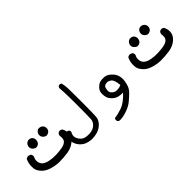

<svg xmlns="http://www.w3.org/2000/svg" viewBox="20 -1046 2005 2005"><g transform="rotate(-45 1023.0 -43.0)"><path d="M262.7 173.8Q206.1 171.9 153.3 155.3Q100.6 138.7 71.3 108.4Q42 78.1 33.2 52.2Q24.4 26.4 26.4 -10.7Q28.3 -47.9 45.9 -88.9Q63.5 -104.5 88.9 -100.6L108.4 -90.8Q120.1 -77.1 118.2 -55.7Q100.6 -24.4 105 8.3Q109.4 41 133.3 60.5Q157.2 80.1 203.1 88.9Q249 97.7 295.4 95.7Q341.8 93.8 382.8 86.9Q423.8 80.1 447.3 58.1Q470.7 36.1 460.9 -18.6Q462.9 -34.2 472.7 -45.9Q486.3 -57.6 507.8 -55.7L527.3 -45.9Q550.8 -4.9 544.9 39.6Q539.1 84 497.1 119.1Q455.1 154.3 392.6 164.1Q330.1 173.8 262.7 173.8ZM200.2 -104.5Q182.6 -106.4 166 -123Q149.4 -139.6 150.4 -163.1Q151.4 -186.5 168.9 -203.1Q186.5 -219.7 210.9 -217.3Q235.4 -214.8 248 -195.8Q260.7 -176.8 256.3 -152.3Q252 -127.9 236.8 -116.2Q221.7 -104.5 200.2 -104.5ZM363.3 -116.2Q343.8 -120.1 328.6 -136.7Q313.5 -153.3 314.5 -175.8Q315.4 -198.2 332.5 -214.8Q349.6 -231.4 374 -227.1Q398.4 -222.7 411.1 -205.6Q423.8 -188.5 421.4 -165Q418.9 -141.6 401.9 -128.9Q384.8 -116.2 363.3 -116.2Z M663.1 245.1Q630.9 242.2 602.5 231.4Q574.2 220.7 549.3 196.3Q524.4 171.9 511.7 138.2Q499 104.5 501 70.3Q502.9 36.1 524.4 13.7Q536.1 2.9 553.7 4.9L568.4 11.7Q577.1 22.5 576.2 39.1Q557.6 70.3 561 95.2Q564.5 120.1 580.6 142.1Q596.7 164.1 613.8 172.9Q630.9 181.6 650.9 184.6Q670.9 187.5 695.8 187Q720.7 186.5 746.1 176.8Q771.5 167 791.5 144.5Q811.5 122.1 814.5 91.8Q817.4 61.5 817.4 -111.3Q817.4 -284.2 814.5 -312.5Q811.5 -340.8 810.5 -370.1Q811.5 -381.8 819.3 -390.6Q829.1 -399.4 845.7 -397.5L860.4 -390.6Q869.1 -359.4 871.6 -324.7Q874 -290 874 -106.9Q874 76.2 869.6 115.7Q865.2 155.3 832.5 188.5Q799.8 221.7 755.9 234.4Q711.9 247.1 663.1 245.1Z M1021.5 312.5Q1008.8 311.5 1000 303.7Q990.2 292 992.2 274.4L1000 258.8Q1046.9 253.9 1110.4 232.4Q1173.8 210.9 1248 130.9Q1212.9 132.8 1181.2 124Q1149.4 115.2 1122.6 88.4Q1095.7 61.5 1088.9 35.2Q1082 8.8 1083.5 -24.9Q1085 -58.6 1112.8 -86.4Q1140.6 -114.3 1166.5 -119.6Q1192.4 -125 1227.1 -122.1Q1261.7 -119.1 1295.9 -87.4Q1330.1 -55.7 1340.3 -20Q1350.6 15.6 1345.7 52.7Q1340.8 89.8 1329.6 120.1Q1318.4 150.4 1291 178.2Q1263.7 206.1 1224.1 239.3Q1184.6 272.5 1126 292.5Q1067.4 312.5 1021.5 312.5ZM1258.8 64.5 1284.2 54.7Q1277.3 -24.4 1251 -44.9Q1224.6 -65.4 1199.7 -63Q1174.8 -60.5 1164.1 -49.8Q1153.3 -39.1 1149.4 -9.3Q1145.5 20.5 1158.7 37.6Q1171.9 54.7 1191.9 63.5Q1211.9 72.3 1258.8 64.5Z M1762.7 173.8Q1706.1 171.9 1653.3 155.3Q1600.6 138.7 1571.3 108.4Q1542 78.1 1533.2 52.2Q1524.4 26.4 1526.4 -10.7Q1528.3 -47.9 1545.9 -88.9Q1563.5 -104.5 1588.9 -100.6L1608.4 -90.8Q1620.1 -77.1 1618.2 -55.7Q1600.6 -24.4 1605 8.3Q1609.4 41 1633.3 60.5Q1657.2 80.1 1703.1 88.9Q1749 97.7 1795.4 95.7Q1841.8 93.8 1882.8 86.9Q1923.8 80.1 1947.3 58.1Q1970.7 36.1 1960.9 -18.6Q1962.9 -34.2 1972.7 -45.9Q1986.3 -57.6 2007.8 -55.7L2027.3 -45.9Q2050.8 -4.9 2044.9 39.6Q2039.1 84 1997.1 119.1Q1955.1 154.3 1892.6 164.1Q1830.1 173.8 1762.7 173.8ZM1700.2 -104.5Q1682.6 -106.4 1666 -123Q1649.4 -139.6 1650.4 -163.1Q1651.4 -186.5 1668.9 -203.1Q1686.5 -219.7 1710.9 -217.3Q1735.4 -214.8 1748 -195.8Q1760.7 -176.8 1756.3 -152.3Q1752 -127.9 1736.8 -116.2Q1721.7 -104.5 1700.2 -104.5ZM1863.3 -116.2Q1843.8 -120.1 1828.6 -136.7Q1813.5 -153.3 1814.5 -175.8Q1815.4 -198.2 1832.5 -214.8Q1849.6 -231.4 1874 -227.1Q1898.4 -222.7 1911.1 -205.6Q1923.8 -188.5 1921.4 -165Q1918.9 -141.6 1901.9 -128.9Q1884.8 -116.2 1863.3 -116.2Z"/></g></svg>

Font: NaikaiFont
Style: Regular
Weight: 400
Version: Version 1.67